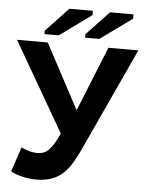

<svg xmlns="http://www.w3.org/2000/svg" viewBox="-57 -877 714 933"><g transform="rotate(5 300.0 -410.5)"><path d="M153.8 9.8Q119.1 9.8 85 1.2Q50.8 -7.3 30.3 -19.5L70.3 -139.6Q113.8 -119.1 148.4 -119.1Q182.6 -119.1 204.3 -140.6Q226.1 -162.1 254.9 -223.1L2.9 -658.7H152.8L321.3 -342.8L448.7 -658.7H594.7L362.3 -155.3Q330.1 -85.4 302.2 -53Q274.4 -20.5 238.8 -5.4Q203.1 9.8 153.8 9.8ZM202.6 -697.8H133.3V-714.4L243.2 -831.1H357.9V-810.1ZM400.9 -697.8H331.5V-714.4L441.4 -831.1H556.2V-810.1Z"/></g></svg>

Font: Cousine
Style: Bold
Weight: 700
Monospace: yes
Designer: Steve Matteson
Foundry: Ascender Corporation
Version: Version 1.20